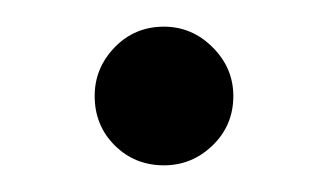

<svg xmlns="http://www.w3.org/2000/svg" viewBox="-20 -121 246 144"><path d="M103 3Q81 3 66 -12Q51 -27 51 -49Q51 -70 66 -85.5Q81 -101 103 -101Q124 -101 139.5 -85.5Q155 -70 155 -49Q155 -27 139.5 -12Q124 3 103 3Z"/></svg>

Font: Kreon Light Light
Style: Regular
Weight: 300
Version: Version 2.002